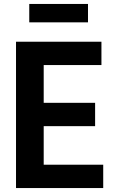

<svg xmlns="http://www.w3.org/2000/svg" viewBox="-20 -951 573 971"><path d="M128 -931H425V-838H128ZM61 -740H493V-622H201V-431H461V-313H201V-118H502V0H61Z"/></svg>

Font: Encode Sans Compressed
Style: Bold
Weight: 700
Designer: Pablo Impallari, Andres Torresi
Foundry: Pablo Impallari, Andres Torresi
Version: Version 1.000; ttfautohint (v1.00) -l 8 -r 50 -G 200 -x 14 -